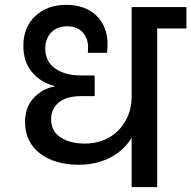

<svg xmlns="http://www.w3.org/2000/svg" viewBox="-20 -769 786 789"><path d="M746 -740C746 -740 521 -740 521 -740C521 -740 521 -374 521 -374C521 -374 521 -374 521 -374C521 -336 513 -302 496 -273C479 -243 457 -220 428 -204C399 -187 365 -179 328 -179C328 -179 328 -179 328 -179C287 -179 253 -188 228 -205C203 -222 190 -246 190 -279C190 -279 190 -279 190 -279C190 -308 201 -332 223 -349C244 -366 275 -374 315 -374C315 -374 369 -374 369 -374C369 -374 369 -459 369 -459C369 -459 311 -459 311 -459C311 -459 311 -459 311 -459C268 -459 233 -469 206 -488C179 -507 166 -535 166 -570C166 -570 166 -570 166 -570C166 -596 174 -618 190 -635C206 -652 228 -661 255 -661C255 -661 255 -661 255 -661C282 -661 304 -653 319 -637C334 -620 342 -600 342 -575C342 -575 341 -552 341 -552C341 -552 420 -552 420 -552C420 -552 420 -552 420 -552C421 -567 422 -578 422 -587C422 -587 422 -587 422 -587C422 -635 407 -674 377 -704C346 -734 305 -749 252 -749C252 -749 252 -749 252 -749C200 -749 158 -734 125 -703C92 -672 76 -631 76 -581C76 -581 76 -581 76 -581C76 -536 88 -499 113 -471C137 -443 167 -425 203 -416C203 -416 203 -413 203 -413C203 -413 203 -413 203 -413C171 -408 143 -392 119 -367C95 -342 83 -309 83 -268C83 -268 83 -268 83 -268C83 -212 104 -169 145 -138C186 -107 239 -92 303 -92C303 -92 303 -92 303 -92C352 -92 396 -102 434 -122C471 -141 500 -168 521 -203C521 -203 521 0 521 0C521 0 626 0 626 0C626 0 626 -652 626 -652C626 -652 746 -652 746 -652C746 -652 746 -740 746 -740Z"/></svg>

Font: Girnar Poppins
Style: Medium
Weight: 500
Designer: Ninad Kale (Devanagari), Jonny Pinhorn (Latin)
Foundry: Indian Type Foundry
Version: ""